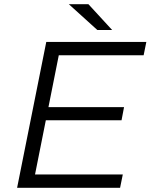

<svg xmlns="http://www.w3.org/2000/svg" viewBox="-20 -901 722 921"><path d="M205 -387H575L563 -324H193ZM148 -64H569L556 0H62L202 -700H682L669 -636H262ZM447 -757 310 -881H404L518 -757Z"/></svg>

Font: MOST Montserrat
Style: Italic
Weight: 400
Italic angle: -11.3°
Designer: Julieta Ulanovsky
Foundry: Julieta Ulanovsky
Version: Version 8.000;March 11, 2024;FontCreator 15.0.0.2926 64-bit